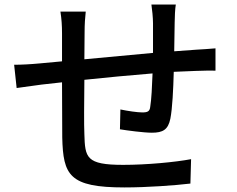

<svg xmlns="http://www.w3.org/2000/svg" viewBox="-20 -797 1040 842"><path d="M42 -513 53 -411C79 -415 131 -422 162 -426L252 -436L253 -194C257 -29 283 25 526 25C625 25 748 16 815 8L818 -99C749 -86 624 -74 520 -74C357 -74 353 -106 350 -209C348 -250 349 -349 350 -447C443 -457 552 -467 649 -475C647 -418 644 -360 639 -330C637 -308 627 -304 604 -304C583 -304 541 -310 508 -317L506 -230C536 -225 610 -215 646 -215C694 -215 717 -228 727 -276C736 -321 740 -406 742 -482L838 -486C864 -487 908 -488 925 -487V-585C899 -583 865 -580 839 -579L744 -572L746 -698C746 -722 748 -761 751 -777H644C647 -759 651 -718 651 -695V-565L350 -537L351 -655C351 -691 353 -719 356 -746H245C250 -714 252 -685 252 -650V-528L155 -519C113 -515 72 -513 42 -513Z"/></svg>

Font: ChiuKong Gothic CL Medium
Style: Regular
Weight: 500
Designer: Ryoko NISHIZUKA 西塚涼子 (kana, bopomofo & ideographs); Paul D. Hunt (Latin, Greek & Cyrillic); Sandoll Communications 산돌커뮤니
Foundry: Adobe
Version: Version 1.300